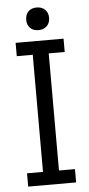

<svg xmlns="http://www.w3.org/2000/svg" viewBox="-57 -854 410 887"><g transform="rotate(-5 148.0 -410.5)"><path d="M37 -61.7H111.1V-604.9H37V-666.7H259.3V-604.9H185.2V-61.7H259.3V0H37ZM95.1 -766.7Q95.1 -792.6 109.3 -806.8Q123.5 -821 148.1 -821Q171.6 -821 186.4 -806.8Q201.2 -792.6 201.2 -769.1Q201.2 -744.4 186.4 -730.2Q171.6 -716 146.9 -716Q123.5 -716 109.3 -730.2Q95.1 -744.4 95.1 -766.7Z"/></g></svg>

Font: Slabo 27px
Style: Regular
Weight: 400
Version: Version 1.02 Build 003a